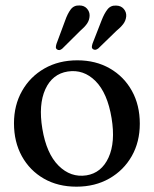

<svg xmlns="http://www.w3.org/2000/svg" viewBox="-20 -690 578 721"><path d="M270.5 -463.5Q339.5 -463.5 392.5 -433Q445.5 -402.5 475.2 -349Q505 -295.5 505 -225.5Q505 -157 474.8 -103.8Q444.5 -50.5 390.8 -19.8Q337 11 267 11Q197.5 11 144.8 -19.2Q92 -49.5 62.2 -103.2Q32.5 -157 32.5 -227Q32.5 -295 62.8 -348.5Q93 -402 146.8 -432.8Q200.5 -463.5 270.5 -463.5ZM304.5 -31.5Q361 -40.5 387.5 -98.2Q414 -156 399 -246.5Q383.5 -340.5 338.8 -385.5Q294 -430.5 234.5 -421.5Q176.5 -412.5 150.2 -354.8Q124 -297 139 -206.5Q154.5 -113 200 -67.8Q245.5 -22.5 304.5 -31.5ZM224.5 -612.5Q233.5 -638.5 245.5 -654.5Q257.5 -670.5 278.5 -669.5Q296 -669.5 306.5 -657.8Q317 -646 316.5 -631Q316 -614.5 306.8 -601.2Q297.5 -588 281 -574L214 -507.5Q203 -498 194 -504.5Q189.5 -508 189.8 -513.2Q190 -518.5 192 -525ZM361.5 -613.5Q371.5 -639.5 383.8 -655Q396 -670.5 417 -669Q434.5 -668.5 444.8 -656.5Q455 -644.5 454 -629Q452.5 -612.5 442.8 -599.8Q433 -587 416.5 -573.5L349 -508Q337 -499 328.5 -506Q324.5 -509.5 325 -514.8Q325.5 -520 327.5 -526.5Z"/></svg>

Font: Fraunces 72pt Soft
Style: Regular
Weight: 400
Version: Version 1.000;[b76b70a41]